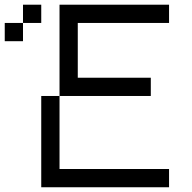

<svg xmlns="http://www.w3.org/2000/svg" viewBox="-20 -789 809 809"><path d="M153.8 0V-384.6H230.8V-76.9H692.3V0ZM230.8 -384.6V-769.2H692.3V-692.3H307.7V-461.5H615.4V-384.6ZM76.9 -692.3V-615.4H0V-692.3ZM76.9 -769.2H153.8V-692.3H76.9Z"/></svg>

Font: Mintsoda - Lime Green 13x16
Style: Regular
Weight: 400
Designer: Mintsoda-15
Version: Version 1.0